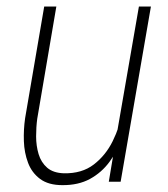

<svg xmlns="http://www.w3.org/2000/svg" viewBox="-20 -548 508 579"><path d="M328.6 -123 398.9 -528.3H435.1L343.8 0H308.1ZM350.1 -212.4 369.6 -212.9Q362.3 -172.4 348.1 -132.3Q334 -92.3 310.3 -60.1Q286.6 -27.8 251.5 -8.5Q216.3 10.7 168 10.3Q126 10.3 100.8 -8.5Q75.7 -27.3 64.5 -57.4Q53.2 -87.4 52 -122.3Q50.8 -157.2 55.7 -191.4L113.3 -528.3H149.9L92.3 -189.9Q88.9 -165 88.9 -136.7Q88.9 -108.4 96.4 -83.3Q104 -58.1 122.3 -42.2Q140.6 -26.4 172.9 -25.4Q227.1 -24.4 262.9 -52Q298.8 -79.6 319.8 -122.3Q340.8 -165 350.1 -212.4Z"/></svg>

Font: Roboto Condensed ExtraLight
Style: Italic
Weight: 250
Italic angle: -12°
Designer: Christian Robertson
Foundry: Google
Version: Version 3.008; 2023